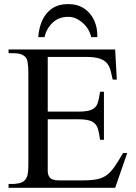

<svg xmlns="http://www.w3.org/2000/svg" viewBox="-20 -899 651 919"><path d="M588.9 -166.5 531.2 0H21V-18.6H43.9Q52.2 -18.6 69.3 -21.7Q86.4 -24.9 96.2 -33.7Q106 -42.5 110.8 -58.1Q115.7 -73.7 115.7 -117.7V-547.4Q115.7 -610.8 103 -624.5Q85.4 -644.5 43.9 -644.5H21V-662.1H531.2L539.1 -518.1H519.5Q514.6 -539.6 510 -558.8Q505.4 -578.1 494.4 -593.5Q483.4 -608.9 459.5 -617.7Q435.5 -626.5 392.1 -626.5H208.5V-364.7H354.5Q399.4 -364.7 419.9 -374.5Q440.4 -384.3 447.5 -405.5Q454.6 -426.8 459 -460H477.5V-230H459Q454.6 -264.6 447.3 -286.1Q439.9 -307.6 419.4 -317.9Q398.9 -328.1 354.5 -328.1H208.5V-80.1Q208.5 -60.5 219.5 -48.1Q230.5 -35.6 264.6 -35.6H376.5Q417 -35.6 443.8 -41Q470.7 -46.4 490 -60.3Q509.3 -74.2 527.3 -99.9Q545.4 -125.5 568.8 -166.5ZM445.8 -721.2H416.5Q407.7 -761.7 375.2 -790Q342.8 -818.4 306.6 -818.4Q261.2 -818.4 231.9 -790.5Q202.6 -762.7 192.9 -721.2H163.1Q166 -764.6 181.9 -800.5Q197.8 -836.4 228.5 -857.9Q259.3 -879.4 306.6 -879.4Q352.1 -879.4 383.5 -857.9Q415 -836.4 431.2 -800.5Q447.3 -764.6 445.8 -721.2Z"/></svg>

Font: BabelStone Roman
Style: Regular
Weight: 400
Designer: Walt Agee, Victor Gaultney, Peter Martin, Debbi Hosken, Becca Hirsbrunner (SIL); Andrew West (BabelStone)
Foundry: BabelStone
Version: Version 16.000